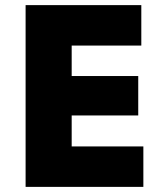

<svg xmlns="http://www.w3.org/2000/svg" viewBox="-20 -730 640 750"><path d="M80 0V-710H532V-552H260V-433H520V-279H260V-158H540V0Z"/></svg>

Font: Geist Mono UltraBlack
Style: Regular
Weight: 900
Monospace: yes
Designer: Basement.studio, Andrés Briganti, Mateo Zaragoza
Foundry: Basement.studio, Vercel, Andrés Briganti, Guido Ferreyra, Mateo Zaragoza
Version: Version 1.400; ttfautohint (v1.8.4.7-5d5b)